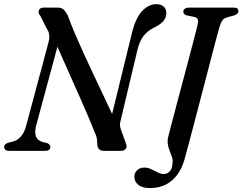

<svg xmlns="http://www.w3.org/2000/svg" viewBox="-20 -737 1185 938"><path d="M155.9 -121 276.8 -568.5 237.6 -562.3Q257.8 -514.4 280.9 -462.2Q304 -410.1 327.4 -357.6Q350.9 -305.2 372.4 -256.6Q394 -207.9 411.4 -166.9Q428.9 -125.9 439.8 -97Q448.6 -79.1 451.9 -65.6Q455.3 -52.1 454.9 -35.6Q454.7 -18.6 463 -9.3Q471.4 0 486.9 0H571.3Q588.2 0 595.1 -11.2Q602 -22.4 594.3 -39L571.9 -100.5Q566 -115.9 566 -126.4Q565.9 -136.8 569.9 -150.5L652.8 -498.9Q660.4 -526.8 671.5 -546.3Q682.5 -565.9 698.8 -579.9Q715.1 -594 737.1 -604.3Q765.4 -618.8 778.9 -635Q792.4 -651.2 792.6 -672.7Q792.8 -693.2 779.5 -704.9Q766.2 -716.6 744.8 -716.6Q707 -716.6 676.1 -685Q645.2 -653.3 627.4 -587.2L510.3 -109.4L551.9 -125.2Q537.4 -159.5 518.1 -200.8Q498.7 -242.1 476.8 -288.5Q454.9 -334.8 431.9 -383.4Q408.9 -431.9 386.9 -480.4Q364.8 -528.9 345.4 -574.6Q326 -620.4 311.3 -660.9Q301.1 -680.8 290.6 -690.4Q280 -700 259.6 -700H194.1Q181.1 -700 174.7 -693.5Q168.4 -687 168.9 -677.7Q169.4 -668.4 177.1 -659.3L209 -596Q218.8 -583.2 220.5 -565.7Q222.2 -548.2 216.8 -529.5L108.2 -124.2Q99.9 -90.8 82.8 -71Q65.7 -51.1 43.6 -45.5L21.8 -40.2Q0.4 -34.1 0.4 -18.7Q0.4 -10.1 6.5 -5.1Q12.7 0 25.8 0H201.4Q212.4 0 219.1 -4.6Q225.8 -9.1 225.8 -18.7Q225.8 -25.7 221.1 -30.9Q216.4 -36 208.4 -38.6L189.5 -42.9Q163 -50.7 155.7 -70.6Q148.4 -90.5 155.9 -121ZM1052.4 -605.7Q1049.3 -595.7 1040.3 -562.1Q1031.3 -528.6 1018.4 -479.2Q1005.4 -429.9 990.4 -371.7Q975.3 -313.5 959.6 -253.4Q943.9 -193.3 929.6 -138.8Q915.3 -84.2 904.1 -42Q892.8 0.2 886.6 22.2Q874.1 76.7 849.4 112.1Q824.7 147.4 790.4 164.6Q756 181.8 713.3 181.8Q674.6 181.8 655.5 165.9Q636.4 149.9 636.4 127Q636.4 108.1 649.6 94.8Q662.8 81.6 686.4 81.6Q698.8 81.6 711 86.3Q723.1 91.1 734.7 97.4Q746.3 103.8 757.5 108.5Q768.7 113.3 779.2 113.3Q797.8 113.3 810.7 98.8Q823.5 84.4 823.5 48.1Q823.5 38.6 819.9 28.7Q816.3 18.7 811.7 7.4Q807.1 -3.8 803.3 -16.4Q799.5 -28.9 799 -43.3Q798.4 -57.7 803.3 -74.5Q805.5 -83 813.4 -113.5Q821.2 -143.9 833.1 -188.8Q845 -233.7 858.9 -286.2Q872.8 -338.6 886.9 -391.3Q900.9 -444 913.1 -490.3Q925.3 -536.7 933.7 -569.2Q942.1 -601.7 944.6 -613Q949.4 -634.9 946 -643.3Q942.5 -651.7 926.5 -654.9L894.9 -661.2Q884.9 -664 880.2 -668.3Q875.4 -672.6 875.4 -679.8Q875.4 -689 883.3 -694.5Q891.1 -700 907.2 -700H1120.2Q1134.4 -700 1139.6 -695.5Q1144.7 -691.1 1144.7 -683.1Q1144.7 -674.8 1138.6 -669.4Q1132.5 -664 1122.8 -661.3L1093.1 -653.4Q1082.4 -650.7 1075.5 -646.2Q1068.5 -641.8 1063.4 -632.6Q1058.2 -623.4 1052.4 -605.7Z"/></svg>

Font: Fraunces
Style: Italic
Weight: 900
Italic angle: -16°
Version: Version 1.000;[0bf87f6ff]